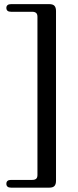

<svg xmlns="http://www.w3.org/2000/svg" viewBox="-20 -758 368 905"><path d="M156.5 67V-679Q156.5 -691.5 150.2 -697Q144 -702.5 131.5 -702.5H32Q10 -702.5 10 -721Q10 -729 15.5 -733.8Q21 -738.5 32 -738.5H212.5Q229.5 -738.5 236.8 -730.5Q244 -722.5 244 -706V94Q244 110.5 236.8 118.5Q229.5 126.5 212.5 126.5H32Q21 126.5 15.5 121.8Q10 117 10 108.5Q10 90 32 90H131.5Q144 90 150.2 84.8Q156.5 79.5 156.5 67Z"/></svg>

Font: Fraunces 24pt
Style: Regular
Weight: 400
Version: Version 1.000;[b76b70a41]